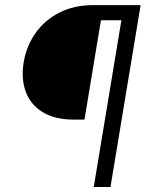

<svg xmlns="http://www.w3.org/2000/svg" viewBox="-20 -748 585 768"><path d="M524.9 -667H383.8L317.9 -269.5H276.9Q199.7 -269.5 150.9 -299.3Q102.1 -329.1 83 -381.1Q64 -433.1 74.7 -499Q85.9 -564.5 122.3 -616Q158.7 -667.5 217.3 -697.5Q275.9 -727.5 353 -727.5H534.7ZM355 0 475.6 -727.5H542.5L421.9 0Z"/></svg>

Font: Inter 28pt Light
Style: Italic
Weight: 300
Italic angle: -9.3988°
Designer: Rasmus Andersson
Foundry: rsms
Version: Version 4.001;git-66647c0bb